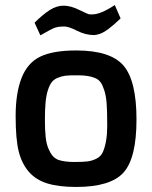

<svg xmlns="http://www.w3.org/2000/svg" viewBox="-20 -736 603 761"><path d="M282 -536Q418 -536 469.5 -476Q521 -416 521 -262.5Q521 -109 469.5 -52Q418 5 282 5Q213 5 167.5 -9Q122 -23 94 -55.5Q66 -88 54 -136.5Q42 -185 42 -276Q42 -367 65.5 -427Q89 -487 139.5 -511.5Q190 -536 282 -536ZM212 -102Q237 -94 274.5 -94Q312 -94 329 -96.5Q346 -99 363 -107.5Q380 -116 388 -134Q405 -174 405 -237Q405 -300 402.5 -328.5Q400 -357 393.5 -377.5Q387 -398 379 -409.5Q371 -421 356 -427Q332 -437 294 -437.5Q256 -438 240 -436Q224 -434 208.5 -427.5Q193 -421 184.5 -409.5Q176 -398 169.5 -377.5Q163 -357 160.5 -328.5Q158 -300 158 -260Q158 -220 161 -193Q164 -166 171.5 -148Q179 -130 188 -119Q197 -108 212 -102ZM346 -679Q379 -679 435 -716L458 -663Q404 -611 376 -602Q361 -597 353 -597Q319 -597 285.5 -614Q252 -631 235 -631Q207 -631 192 -624Q177 -617 162.5 -608.5Q148 -600 140 -596L117 -646Q149 -678 177 -696Q205 -714 233.5 -713.5Q262 -713 295.5 -696Q329 -679 336.5 -679Q344 -679 346 -679Z"/></svg>

Font: Exo
Style: DemiBold
Weight: 600
Designer: Natanael Gama
Version: Version 1.00